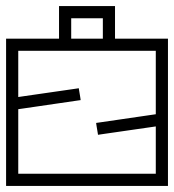

<svg xmlns="http://www.w3.org/2000/svg" viewBox="-40 -611 572 631"><path d="M-20 -235Q-20 -235 -20 -253Q-20 -271 -20 -299.2Q-20 -327.5 -20 -359.5Q-20 -391.5 -20 -419.8Q-20 -448 -20 -466Q-20 -484 -20 -484Q-20 -484 -20 -484Q-20 -484 -20 -484Q-20 -484 -20 -484Q-20 -484 -20 -484Q-20 -484 -0.2 -484Q19.5 -484 50.2 -484Q81 -484 116 -484Q151 -484 181.8 -484Q212.5 -484 232.2 -484Q252 -484 252 -484Q252 -484 252 -484Q252 -484 252 -484Q252 -484 252 -484Q252 -484 252 -484Q252 -484 252 -484Q252 -474.5 252 -464.2Q252 -454 252 -444Q252 -444 228.5 -444Q205 -444 170.5 -444Q136 -444 101.5 -444Q67 -444 43.5 -444Q20 -444 20 -444Q20 -444 20 -444Q20 -444 20 -444Q20 -444 20 -444Q20 -444 20 -444Q20 -444 20 -444Q20 -444 20 -444Q20 -444 20 -444Q20 -444 20 -444Q20 -444 20 -444Q20 -444 20 -444Q20 -444 20 -444Q20 -444 20 -423Q20 -402 20 -370.8Q20 -339.5 20 -308.2Q20 -277 20 -256Q20 -235 20 -235ZM512 -235H472Q472 -235 472 -256Q472 -277 472 -308.2Q472 -339.5 472 -370.8Q472 -402 472 -423Q472 -444 472 -444Q472 -444 472 -444Q472 -444 472 -444Q472 -444 472 -444Q472 -444 472 -444Q472 -444 472 -444Q472 -444 472 -444Q472 -444 472 -444Q472 -444 472 -444Q472 -444 472 -444Q472 -444 472 -444Q472 -444 472 -444Q472 -444 448.5 -444Q425 -444 390.5 -444Q356 -444 321.5 -444Q287 -444 263.5 -444Q240 -444 240 -444Q240 -454 240 -464.2Q240 -474.5 240 -484Q240 -484 240 -484Q240 -484 240 -484Q240 -484 240 -484Q240 -484 240 -484Q240 -484 240 -484Q240 -484 259.8 -484Q279.5 -484 310.2 -484Q341 -484 376 -484Q411 -484 441.8 -484Q472.5 -484 492.2 -484Q512 -484 512 -484Q512 -484 512 -484Q512 -484 512 -484Q512 -484 512 -484Q512 -484 512 -484Q512 -484 512 -466Q512 -448 512 -419.8Q512 -391.5 512 -359.5Q512 -327.5 512 -299.2Q512 -271 512 -253Q512 -235 512 -235ZM-20 -249H20Q20 -249 20 -228Q20 -207 20 -175.8Q20 -144.5 20 -113.2Q20 -82 20 -61Q20 -40 20 -40Q20 -40 20 -40Q20 -40 20 -40Q20 -40 20 -40Q20 -40 20 -40Q20 -40 20 -40Q20 -40 20 -40Q20 -40 20 -40Q20 -40 20 -40Q20 -40 20 -40Q20 -40 20 -40Q20 -40 20 -40Q20 -40 43.5 -40Q67 -40 101.5 -40Q136 -40 170.5 -40Q205 -40 228.5 -40Q252 -40 252 -40Q252 -30.5 252 -20.2Q252 -10 252 0Q252 0 252 0Q252 0 252 0Q252 0 252 0Q252 0 252 0Q252 0 252 0Q252 0 232.2 0Q212.5 0 181.8 0Q151 0 116 0Q81 0 50.2 0Q19.5 0 -0.2 0Q-20 0 -20 0Q-20 0 -20 0Q-20 0 -20 0Q-20 0 -20 0Q-20 0 -20 0Q-20 0 -20 -18Q-20 -36 -20 -64.2Q-20 -92.5 -20 -124.5Q-20 -156.5 -20 -184.8Q-20 -213 -20 -231Q-20 -249 -20 -249ZM512 -249Q512 -249 512 -231Q512 -213 512 -184.8Q512 -156.5 512 -124.5Q512 -92.5 512 -64.2Q512 -36 512 -18Q512 0 512 0Q512 0 512 0Q512 0 512 0Q512 0 512 0Q512 0 512 0Q512 0 492.2 0Q472.5 0 441.8 0Q411 0 376 0Q341 0 310.2 0Q279.5 0 259.8 0Q240 0 240 0Q240 0 240 0Q240 0 240 0Q240 0 240 0Q240 0 240 0Q240 0 240 0Q240 -10 240 -20.2Q240 -30.5 240 -40Q240 -40 263.5 -40Q287 -40 321.5 -40Q356 -40 390.5 -40Q425 -40 448.5 -40Q472 -40 472 -40Q472 -40 472 -40Q472 -40 472 -40Q472 -40 472 -40Q472 -40 472 -40Q472 -40 472 -40Q472 -40 472 -40Q472 -40 472 -40Q472 -40 472 -40Q472 -40 472 -40Q472 -40 472 -40Q472 -40 472 -40Q472 -40 472 -61Q472 -82 472 -113.2Q472 -144.5 472 -175.8Q472 -207 472 -228Q472 -249 472 -249ZM0 -306H19Q19 -306 19 -302.5Q19 -299 19 -295.5Q19 -292 19 -292Q19 -292 39.2 -295Q59.5 -298 89.2 -302.2Q119 -306.5 148.8 -310.8Q178.5 -315 198.8 -318Q219 -321 219 -321Q219 -321 219.2 -319Q219.5 -317 220.2 -312.8Q221 -308.5 222 -302Q223 -295.5 223.8 -291Q224.5 -286.5 224.8 -284.2Q225 -282 225 -282Q225 -282 204.2 -279Q183.5 -276 152.8 -271.5Q122 -267 91.2 -262.5Q60.5 -258 39.8 -255Q19 -252 19 -252Q19 -252 19 -247.2Q19 -242.5 19 -237.8Q19 -233 19 -233H0ZM501 -183H482Q482 -183 482 -186.5Q482 -190 482 -193.5Q482 -197 482 -197Q482 -197 461.8 -194Q441.5 -191 411.8 -186.8Q382 -182.5 352.2 -178.2Q322.5 -174 302.2 -171Q282 -168 282 -168Q282 -168 281.8 -170Q281.5 -172 280.8 -176.2Q280 -180.5 279 -187Q278 -193.5 277.2 -198Q276.5 -202.5 276.2 -204.8Q276 -207 276 -207Q276 -207 296.8 -210Q317.5 -213 348.2 -217.5Q379 -222 409.8 -226.5Q440.5 -231 461.2 -234Q482 -237 482 -237Q482 -237 482 -241.8Q482 -246.5 482 -251.2Q482 -256 482 -256H501ZM298 -463Q298 -485 298 -507.2Q298 -529.5 298 -551Q298 -551 298 -551Q298 -551 298 -551Q285.5 -551 272.8 -551Q260 -551 247 -551Q233.5 -551 220.5 -551Q207.5 -551 194 -551Q194 -551 194 -551Q194 -551 194 -551Q194 -529.5 194 -507.2Q194 -485 194 -463H154Q154 -472.5 154 -487.2Q154 -502 154 -526.8Q154 -551.5 154 -591Q154 -591 154 -591Q154 -591 154 -591Q200 -591 246.2 -591Q292.5 -591 338 -591Q338 -591 338 -591Q338 -591 338 -591Q338 -549.5 338 -524.5Q338 -499.5 338 -485.5Q338 -471.5 338 -463Z"/></svg>

Font: Honk
Style: Regular
Weight: 400
Designer: Noopur Datye & Yesha Goshar
Foundry: Ek Type
Version: Version 1.000